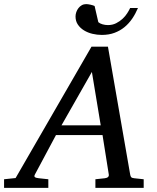

<svg xmlns="http://www.w3.org/2000/svg" viewBox="-73 -914 766 934"><path d="M374 -564 226.1 -304.2H417ZM391.1 0V-42L437 -46.9Q459 -49.8 456.1 -65.9L425.8 -256.8H199.2L97.2 -65.9Q91.8 -56.2 96.9 -52.2Q102.1 -48.3 116.2 -46.9L162.1 -42V0H-53.2V-42L2.9 -47.9L372.1 -687H452.1L560.1 -65.9Q561.5 -56.2 565.4 -52Q569.3 -47.9 580.1 -46.9L626 -42V0ZM598.1 -875Q586.4 -847.2 570.1 -823.2Q553.7 -799.3 532.2 -781.7Q510.7 -764.2 483.6 -754.2Q456.5 -744.1 422.4 -744.1Q399.4 -744.1 376.7 -749.5Q354 -754.9 335.7 -766.1Q317.4 -777.3 305.9 -794.2Q294.4 -811 294.4 -834Q294.4 -844.2 298.1 -855Q301.8 -865.7 308.6 -874.5Q315.4 -883.3 325 -888.7Q334.5 -894 346.2 -894Q349.6 -894 355.5 -893.3Q361.3 -892.6 367.7 -891.1Q374 -889.6 379.4 -887.9Q384.8 -886.2 387.2 -884.8L405.3 -806.2Q413.1 -799.3 425.8 -795.7Q438.5 -792 452.1 -792Q474.1 -792 491.9 -801Q509.8 -810.1 523.4 -822.8Q537.1 -835.4 546.1 -849.9Q555.2 -864.3 560.1 -875Z"/></svg>

Font: Charis SIL CyrE
Style: Italic
Weight: 400
Italic angle: -11°
Foundry: SIL International
Version: Version 5.000